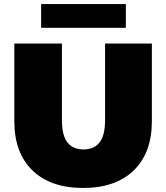

<svg xmlns="http://www.w3.org/2000/svg" viewBox="-20 -916 824 952"><path d="M51 -315V-700H287V-322Q287 -244 314.5 -209.5Q342 -175 394 -175Q446 -175 473.5 -209.5Q501 -244 501 -322V-700H733V-315Q733 -158 643 -71Q553 16 392 16Q231 16 141 -71Q51 -158 51 -315ZM184 -896H604V-778H184Z"/></svg>

Font: CMG Sans Black
Style: Regular
Weight: 900
Designer: Julieta Ulanovsky
Foundry: Julieta Ulanovsky
Version: Version 7.200